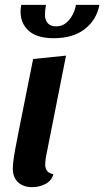

<svg xmlns="http://www.w3.org/2000/svg" viewBox="-20 -754 431 794"><path d="M113 20Q77 20 55 0Q33 -20 33 -57Q33 -75 37.5 -104.5Q42 -134 48 -163Q54 -192 57 -210L117 -510L253 -524L172 -115Q170 -107 168.5 -94.5Q167 -82 167 -73Q167 -57 175.5 -46.5Q184 -36 201 -34Q193 -6 167.5 7Q142 20 113 20ZM202 -596Q133 -596 99 -626.5Q65 -657 65 -706Q65 -719 68 -734H170Q168 -722 167 -712Q166 -702 166 -693Q166 -671 177.5 -658Q189 -645 212 -645Q236 -645 253 -659Q270 -673 280.5 -693.5Q291 -714 294 -734H391Q380 -673 331.5 -634.5Q283 -596 202 -596Z"/></svg>

Font: Sansita Swashed Medium
Style: Regular
Weight: 500
Designer: Pablo Cosgaya
Foundry: Omnibus-Type
Version: Version 1.003; ttfautohint (v1.8.3)